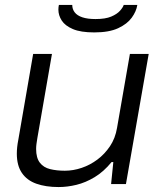

<svg xmlns="http://www.w3.org/2000/svg" viewBox="-20 -744 650 776"><path d="M217 12Q165 12 127 -1.5Q89 -15 68.5 -45Q48 -75 48 -123Q48 -136 49.5 -150Q51 -164 54 -179L114 -526H190L131 -186Q129 -174 127.5 -163Q126 -152 126 -142Q126 -106 141 -86.5Q156 -67 182.5 -60.5Q209 -54 242 -54Q276 -54 310 -65.5Q344 -77 373.5 -99Q403 -121 424.5 -153Q446 -185 453 -227L505 -526H581L489 0H429L438 -89H431Q399 -50 362.5 -28Q326 -6 289 3Q252 12 217 12ZM361 -613Q306 -613 274.5 -626.5Q243 -640 229.5 -661Q216 -682 216 -705Q216 -710 216.5 -715Q217 -720 218 -724H272Q272 -707 282 -694Q292 -681 313 -674Q334 -667 366 -667Q406 -667 429.5 -677Q453 -687 465 -700.5Q477 -714 480 -724H535Q531 -698 512.5 -672.5Q494 -647 457.5 -630Q421 -613 361 -613Z"/></svg>

Font: Archivo SemiExpanded Light
Style: Italic
Weight: 300
Width: 6
Italic angle: -10°
Designer: Hector Gatti
Foundry: Omnibus-Type
Version: Version 2.001